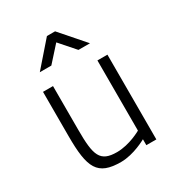

<svg xmlns="http://www.w3.org/2000/svg" viewBox="-177 -854 911 981"><g transform="rotate(-30 279.0 -363.5)"><path d="M406 -500V-86C406 -86 334 -44 259 -44C159 -44 144 -91 144 -241V-500H85V-239C85 -51 113 10 252 10C328 10 406 -35 406 -35V0H465V-500ZM121 -595H189L270 -685L349 -595H417L293 -737H245Z"/></g></svg>

Font: TitilliumText22L
Style: 250 wt
Weight: 300
Designer: Campivisivi
Foundry: Campivisivi
Version: 1.000